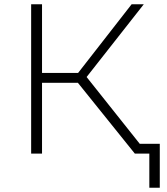

<svg xmlns="http://www.w3.org/2000/svg" viewBox="-20 -720 784 900"><path d="M345 -332H177V0H126V-700H177V-378H346L597 -700H654L386 -359L635 -46H729V160H680V0H612Z"/></svg>

Font: Goldbeck Next Light
Style: Regular
Weight: 300
Designer: Julieta Ulanovsky
Foundry: Julieta Ulanovsky
Version: Version 7.200